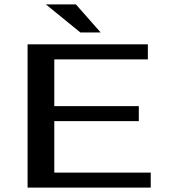

<svg xmlns="http://www.w3.org/2000/svg" viewBox="-20 -850 765 870"><path d="M663 0V-68H226V-301H609V-369H226V-581H650V-649H105V0ZM436 -703 324 -830H188L344 -703Z"/></svg>

Font: Gamestation Extended
Style: Regular
Weight: 400
Width: 7
Designer: Jonas Hecksher
Foundry: Jonas Hecksher, Playtypeª, e-types AS
Version: Version 1.003